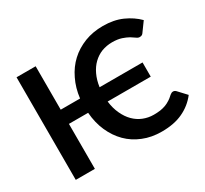

<svg xmlns="http://www.w3.org/2000/svg" viewBox="-148 -948 1251 1172"><g transform="rotate(-30 477.5 -361.5)"><path d="M883.3 -162.1 937 -104.5Q895.5 -50.3 832.5 -21Q771.5 7.8 684.1 7.8Q611.8 7.8 553.7 -16.1Q494.6 -39.6 451.7 -82.5Q408.7 -125.5 382.3 -185.5Q356.4 -243.7 350.6 -316.9H215.3V0H80.6V-723.1H215.3V-417H351.6Q359.9 -487.3 388.2 -544.9Q416 -603.5 460.4 -644.5Q503.4 -684.6 564 -708.5Q622.6 -731 692.4 -731Q769.5 -731 827.6 -705.1Q886.7 -678.7 927.7 -637.2L882.3 -574.7Q878.4 -568.4 872.6 -564Q866.2 -559.6 855 -559.6Q843.8 -559.6 832.5 -568.4Q817.9 -579.1 803.2 -587.9Q783.2 -599.1 758.3 -607.4Q730.5 -616.7 691.4 -616.7Q653.3 -616.7 617.7 -603.5Q584.5 -590.3 557.6 -564.5Q531.2 -539.1 513.7 -502Q495.6 -463.9 489.3 -417H792V-316.9H488.3Q494.1 -267.1 512.7 -227.5Q531.2 -187.5 557.6 -161.1Q585 -133.8 619.1 -120.1Q654.3 -106 692.4 -106Q717.8 -106 738.8 -108.9Q757.8 -111.8 777.3 -118.7Q793 -124.5 810.5 -135.7Q821.8 -142.1 841.8 -160.6Q846.7 -164.6 853 -168Q858.9 -170.4 864.3 -170.4Q875 -170.4 883.3 -162.1Z"/></g></svg>

Font: Lato-SemiBold
Style: Bold
Weight: 500
Designer: Lukasz Dziedzic with Adam Twardoch and Botio Nikoltchev
Foundry: tyPoland Lukasz Dziedzic
Version: ""